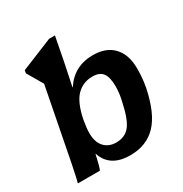

<svg xmlns="http://www.w3.org/2000/svg" viewBox="-170 -856 951 997"><g transform="rotate(-30 305.5 -357.5)"><path d="M149 0H17Q20 -6 41 -109L124 -536L69 -630L72 -647L263 -725H298Q282 -639 271 -584.5Q260 -530 249.5 -481Q239 -432 244 -454Q242 -449 242 -448V-446H244Q304 -538 417 -538Q496 -538 539 -492Q582 -446 582 -365V-358Q582 -305 572 -252Q544 -115 484.5 -52.5Q425 10 327 10Q206 10 174 -87H173Q156 -11 149 0ZM359 -443Q303 -443 264.5 -404.5Q226 -366 207 -271Q199 -225 199 -196Q199 -142 225.5 -113Q252 -84 297 -84Q349 -84 378.5 -120Q408 -156 428 -252Q439 -297 439 -339Q439 -392 421 -417.5Q403 -443 359 -443Z"/></g></svg>

Font: Libra Sans
Style: Bold Italic
Weight: 700
Italic angle: -12°
Foundry: Context Ltd
Version: Version 1.002